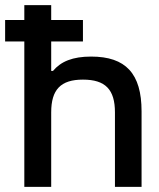

<svg xmlns="http://www.w3.org/2000/svg" viewBox="-37 -730 623 750"><path d="M58 -710V-652H-17V-568H58V0H163V-291C163 -380 200 -419 287 -419C375 -419 412 -380 412 -291V0H516V-295C516 -443 454 -509 319 -509C247 -509 201 -490 170 -453H163V-568H287V-652H163V-710Z"/></svg>

Font: LT Wave Text Medium
Style: Regular
Weight: 500
Designer: Daniel Lyons
Version: Version 2.5 (Glyphs App)